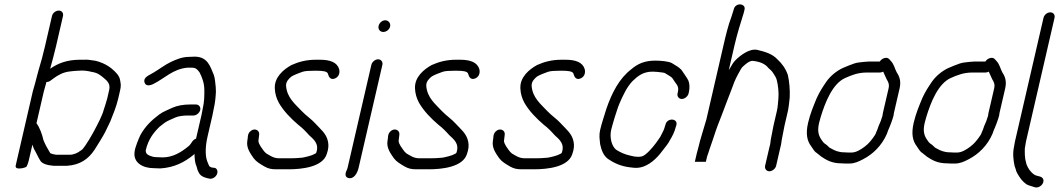

<svg xmlns="http://www.w3.org/2000/svg" viewBox="-20 -756 4818 871"><path d="M450.3 -257C446.5 -240.4 439.2 -229.1 433.4 -214C415.7 -177.2 390.5 -129.7 367.2 -96C359.9 -85.5 353.4 -75.9 344.6 -72C333.6 -63 314.7 -54 296.5 -54H234.5C223.8 -55.6 215.7 -57.4 208.1 -61C197.9 -77.9 184 -101.9 176.9 -121C171.6 -146 159.4 -178.8 145.5 -197L178.5 -340C182.4 -354 186.4 -368.7 190.7 -384C198 -384 204.5 -386.3 210.3 -391L222.3 -400C244.6 -416.2 267 -428.7 297.7 -432L316.2 -434C321 -434.7 326.1 -435 331.4 -435C338.8 -435 345.8 -435.3 352.7 -436C363.5 -436 373.3 -434.3 382 -433L395.3 -430C422.8 -425.9 434.8 -415.8 451.7 -401.5C465.8 -389.6 481.7 -375.7 475.3 -348L466.5 -309.5C462.8 -293.9 455.3 -273.1 450.3 -257ZM246.5 -708C232.7 -708 218.9 -697.1 215.7 -683L184.1 -546C175.7 -509.6 165.8 -473.2 155.4 -439C153.5 -431 151.3 -423 148.8 -415C143.1 -390 135.4 -365.2 128.7 -341L51.4 -6C49.5 2 52.6 6.7 60.7 8C71.5 9.8 97.8 5.7 101.5 -2C105.3 -10 108.2 -18 110 -26L127.1 -100C126.9 -99.3 127.1 -98.7 127.6 -98C129.6 -92 131.6 -86.3 133.7 -81C143.3 -65.6 152.2 -44.2 161.7 -29C170.4 -12.3 196.6 -6.2 221.9 -4H284.9C342.5 -7.8 380.4 -33.9 408.5 -76C417.7 -89.9 450.2 -142.4 457.2 -157C464.4 -173.5 472.8 -187.6 480.3 -205C492.7 -236.2 507.7 -271.8 516.1 -308L525.3 -348C527.2 -356 528 -364 527.9 -372C524.9 -392.5 525.5 -402.3 512.7 -419C488.1 -447.9 459.4 -468.2 414.8 -480L401.3 -482C389.8 -483.5 377.4 -486.3 362 -485H343C287 -485 244.3 -470.3 207.5 -444C216.4 -476.5 226.3 -512.4 234.1 -546L265.7 -683C268.9 -697.1 260.2 -708 246.5 -708Z M869.1 -282H842.1C811.1 -282 784 -277 761.6 -267C742.2 -257.4 719.6 -249.9 701.5 -236C667.1 -210.1 639.9 -184.1 617.2 -144C609.8 -129 592.1 -86.2 590.7 -68C582.9 -19.2 626.2 7 678.4 7C687.6 7.7 697.2 8 707.2 8C771.7 4 817 -20.3 858.5 -54C860.1 -55.3 861.4 -56.7 862.4 -58C862.8 -35.9 864.4 -15.7 872 0L875.8 14C878.2 20.7 881.4 27 885.4 33C895.3 45.9 913 51.5 933.3 55C940 55 946.5 52.8 952.8 48.5C972.1 35.3 971.3 5 948.8 5L942.1 4C938.3 4 931.8 -0.1 929.5 -2C926.1 -8.5 922.5 -18.7 919.8 -25C910 -51.6 911.8 -94.5 921.4 -136L943.8 -233C945.8 -241.7 947.6 -251 949.3 -261C956.1 -290.5 958.3 -315.6 959.5 -340L958.6 -362C956.8 -378.8 955.1 -401.7 950 -416C934.3 -452.1 923.4 -499 863.2 -499C854.5 -499 845.8 -498.7 837 -498C806.1 -498 778.2 -485.8 755.2 -475C728.3 -462.4 700.3 -440.4 675.3 -426C659.3 -415.1 627.6 -406.8 636 -381C641.1 -365 659.6 -366.9 675.6 -375C727.3 -400.5 763.2 -442.5 829.7 -449H851.7C865.8 -449 871.1 -443.6 877.9 -437L885.6 -427C897 -405 906.7 -379.1 907 -348.5C907.1 -322.3 907.3 -295.7 899.3 -261C897.6 -251 895.8 -241.7 893.8 -233L869.3 -127C862 -124.3 856.4 -120 852.3 -114L844.8 -103C841.7 -98.3 837.4 -94 831.8 -90C802.4 -66.1 764.4 -42 717.7 -42C709 -42 700.4 -42.3 691.9 -43C685.3 -43 679.1 -43.7 673.4 -45C656.4 -50.5 640.5 -54.3 641.1 -74C652.5 -123.5 676.6 -154.7 703.8 -181C711.2 -187 718.9 -193 726.9 -199C740.7 -209 760.5 -215.7 775.5 -223C788.9 -229 811.8 -232 830.6 -232H857.6C870.8 -232 885.3 -243.8 888.3 -257C891.4 -270.2 882.3 -282 869.1 -282Z M1299.8 -38H1245.8C1219.8 -38 1203.5 -51.2 1187.9 -60C1176 -69.3 1170.4 -81.4 1161.5 -93C1157.6 -100 1150.7 -111.2 1152.7 -120C1154 -129.6 1155 -138 1155.9 -147C1156.9 -167.4 1131.4 -177.5 1113.6 -158.5C1101.6 -145.7 1105.5 -132.2 1101.8 -116C1096.8 -83.7 1117.2 -58.1 1130.8 -38C1143.6 -21.4 1159.1 -13.1 1179.2 -1C1197.4 9.3 1210.6 12 1234.2 12H1288.2C1350.6 12 1443.5 1.7 1462.2 -57C1470.2 -79.2 1471.3 -96.6 1468.1 -113C1461 -150.9 1433 -170.6 1410.3 -196C1392.7 -215.7 1368.8 -231.2 1349.9 -251C1319.1 -283.9 1281.5 -312.7 1277.7 -367C1276.7 -386.5 1291.8 -400.4 1302.4 -409C1317.3 -418.1 1334.3 -423.2 1351.3 -430C1363.7 -434.5 1385.4 -435 1401.4 -435H1420.4C1437.9 -435 1466.6 -433.8 1468 -420C1471.3 -407.5 1480.1 -390.4 1501.6 -401C1519.3 -409.7 1522.3 -428 1518.3 -443C1509.1 -472.9 1477.9 -485 1432 -485H1413C1369.4 -485 1334.7 -475.5 1302.4 -461C1266.8 -441.5 1223.5 -405.8 1226.7 -354C1227.6 -330.4 1234.5 -309.6 1244.2 -291C1266.1 -252.4 1299 -219 1332.9 -190C1352.4 -175.2 1366.8 -160.1 1382 -143C1401.3 -124.7 1429.5 -105 1414.5 -63C1414.4 -62.3 1413.5 -61.3 1411.9 -60C1400.2 -53.6 1391.8 -50.1 1378.9 -47C1366.3 -44.6 1355.4 -40 1341.2 -40C1328.2 -38.7 1313.5 -38 1299.8 -38Z M1664.7 -462 1556.6 6C1556 8.7 1555.1 11.3 1553.8 14C1544.6 31.7 1544.6 47.4 1560.1 51.5C1585.4 58.2 1601.3 29 1606.6 6L1714.7 -462C1717.7 -475.2 1708.6 -487 1695.4 -487C1682.2 -487 1667.7 -475.2 1664.7 -462ZM1697.4 -638.5C1694 -623.7 1703.8 -611 1718.6 -611C1732.4 -611 1746.5 -621.6 1749.7 -635.5C1753.2 -650.6 1742.1 -664 1727.8 -664C1713.9 -664 1700.6 -652.4 1697.4 -638.5Z M1935.8 -38H1881.8C1855.8 -38 1839.5 -51.2 1823.9 -60C1812 -69.3 1806.4 -81.4 1797.5 -93C1793.6 -100 1786.7 -111.2 1788.7 -120C1790 -129.6 1791 -138 1791.9 -147C1792.9 -167.4 1767.4 -177.5 1749.6 -158.5C1737.6 -145.7 1741.5 -132.2 1737.8 -116C1732.8 -83.7 1753.2 -58.1 1766.8 -38C1779.6 -21.4 1795.1 -13.1 1815.2 -1C1833.4 9.3 1846.6 12 1870.2 12H1924.2C1986.6 12 2079.5 1.7 2098.2 -57C2106.2 -79.2 2107.3 -96.6 2104.1 -113C2097 -150.9 2069 -170.6 2046.3 -196C2028.7 -215.7 2004.8 -231.2 1985.9 -251C1955.1 -283.9 1917.5 -312.7 1913.7 -367C1912.7 -386.5 1927.8 -400.4 1938.4 -409C1953.3 -418.1 1970.3 -423.2 1987.3 -430C1999.7 -434.5 2021.4 -435 2037.4 -435H2056.4C2073.9 -435 2102.6 -433.8 2104 -420C2107.3 -407.5 2116.1 -390.4 2137.6 -401C2155.3 -409.7 2158.3 -428 2154.3 -443C2145.1 -472.9 2113.9 -485 2068 -485H2049C2005.4 -485 1970.7 -475.5 1938.4 -461C1902.8 -441.5 1859.5 -405.8 1862.7 -354C1863.6 -330.4 1870.5 -309.6 1880.2 -291C1902.1 -252.4 1935 -219 1968.9 -190C1988.4 -175.2 2002.8 -160.1 2018 -143C2037.3 -124.7 2065.5 -105 2050.5 -63C2050.4 -62.3 2049.5 -61.3 2047.9 -60C2036.2 -53.6 2027.8 -50.1 2014.9 -47C2002.3 -44.6 1991.4 -40 1977.2 -40C1964.2 -38.7 1949.5 -38 1935.8 -38Z M2413.8 -38H2359.8C2333.8 -38 2317.5 -51.2 2301.9 -60C2290 -69.3 2284.4 -81.4 2275.5 -93C2271.6 -100 2264.7 -111.2 2266.7 -120C2268 -129.6 2269 -138 2269.9 -147C2270.9 -167.4 2245.4 -177.5 2227.6 -158.5C2215.6 -145.7 2219.5 -132.2 2215.8 -116C2210.8 -83.7 2231.2 -58.1 2244.8 -38C2257.6 -21.4 2273.1 -13.1 2293.2 -1C2311.4 9.3 2324.6 12 2348.2 12H2402.2C2464.6 12 2557.5 1.7 2576.2 -57C2584.2 -79.2 2585.3 -96.6 2582.1 -113C2575 -150.9 2547 -170.6 2524.3 -196C2506.7 -215.7 2482.8 -231.2 2463.9 -251C2433.1 -283.9 2395.5 -312.7 2391.7 -367C2390.7 -386.5 2405.8 -400.4 2416.4 -409C2431.3 -418.1 2448.3 -423.2 2465.3 -430C2477.7 -434.5 2499.4 -435 2515.4 -435H2534.4C2551.9 -435 2580.6 -433.8 2582 -420C2585.3 -407.5 2594.1 -390.4 2615.6 -401C2633.3 -409.7 2636.3 -428 2632.3 -443C2623.1 -472.9 2591.9 -485 2546 -485H2527C2483.4 -485 2448.7 -475.5 2416.4 -461C2380.8 -441.5 2337.5 -405.8 2340.7 -354C2341.6 -330.4 2348.5 -309.6 2358.2 -291C2380.1 -252.4 2413 -219 2446.9 -190C2466.4 -175.2 2480.8 -160.1 2496 -143C2515.3 -124.7 2543.5 -105 2528.5 -63C2528.4 -62.3 2527.5 -61.3 2525.9 -60C2514.2 -53.6 2505.8 -50.1 2492.9 -47C2480.3 -44.6 2469.4 -40 2455.2 -40C2442.2 -38.7 2427.5 -38 2413.8 -38Z M3103.6 -332 3105 -338C3109.7 -358.1 3108 -377.1 3103 -390C3097.8 -402 3077.9 -428.6 3071.4 -439C3059.6 -452.1 3042.6 -460.1 3027.5 -470C3011.8 -478 2977.1 -481 2953 -481C2905.7 -481 2873.5 -467.4 2844 -442C2790.4 -401.2 2756.3 -337 2730.3 -261C2721.4 -230.3 2710 -199.3 2702.6 -167C2699.9 -155.7 2698.9 -144 2699.5 -132L2702.5 -102C2708.3 -74 2717.9 -50 2738.1 -35C2763.4 -17.4 2796.4 -1.7 2837.3 3L2854.8 5C2870.7 6.6 2884.4 4.5 2898 0C2939.2 -15.1 2968.2 -48.1 2994.4 -84L3007.3 -101C3012.2 -107.7 3015.9 -113.7 3018.5 -119C3028.4 -135.4 3040.2 -156.9 3045.3 -179L3048.6 -189C3055.8 -220 3006.4 -222.7 2999.1 -191L2995.8 -181C2993.6 -171.3 2986.5 -155.4 2982.4 -149L2975.2 -135C2973.1 -131.7 2970.5 -128 2967.6 -124L2955.7 -107C2946.6 -95.4 2936 -81.7 2926.1 -72C2914.8 -60.9 2900.4 -45 2881.4 -45C2877.9 -44.3 2874.2 -44.3 2870.4 -45C2857.8 -45 2850.5 -47.7 2839.5 -50C2814.6 -55.2 2792.2 -65.5 2774.8 -77C2755.7 -92.1 2744.2 -131 2752.8 -168C2754.8 -176.7 2757.1 -185.3 2759.8 -194L2768.7 -224C2776.1 -244.7 2781.6 -267 2790 -286C2806.5 -324.1 2823.5 -360.3 2848.3 -387C2873.4 -411.3 2897.4 -431 2940.5 -431C2947.2 -431 2953.8 -430.7 2960.3 -430C2969.1 -428.3 2987.4 -427.8 2995.1 -425C3004 -419.1 3010.8 -416.5 3019.7 -410C3031.3 -403.4 3032.6 -397 3042.4 -383C3052.7 -369.6 3060.2 -360.2 3055 -338L3053.7 -332C3050.6 -318.8 3059.7 -307 3072.9 -307C3086.1 -307 3100.6 -318.8 3103.6 -332Z M3308.8 -714 3305.1 -702C3302.6 -694 3300.1 -686.3 3297.8 -679C3283.3 -641.3 3272.3 -594.6 3262.2 -551L3184.4 -214C3172.2 -170.3 3157.9 -129.7 3148.1 -87C3145.1 -77 3142.7 -68 3140.9 -60L3132.1 -22H3182.1L3186.5 -41C3187.7 -46.3 3190 -53.3 3193.3 -62C3201.1 -88.3 3209.4 -107 3218.6 -137C3228.6 -168.8 3241.6 -202.8 3253.8 -233C3263.1 -256.1 3287.7 -324 3296.9 -346C3306.1 -371.8 3315.3 -396.4 3327.5 -418C3334.2 -428.4 3339.6 -442.6 3347.1 -451C3356.2 -459.6 3376.7 -480 3393.8 -480C3426.5 -476.7 3451 -466.7 3465.4 -448C3473.8 -440.4 3481 -434.8 3487.1 -425C3493.1 -414.1 3500.9 -406.2 3503.7 -393C3510 -369.8 3513.6 -335.9 3511.1 -308C3509 -290 3509.1 -273.2 3504.4 -253L3488.9 -186C3485.9 -172.6 3480.9 -142.3 3477.8 -129C3474.6 -115.4 3475.8 -103.3 3470.8 -90L3450.9 -4C3447.9 9.2 3456.9 21 3470.2 21C3483.4 21 3497.9 9.2 3500.9 -4L3520.5 -89C3524.7 -101.5 3524.5 -114.9 3527.8 -129C3531 -142.9 3535.6 -171.6 3538.9 -186L3554.9 -255C3557.6 -267 3559.3 -285.9 3560.8 -298L3562.5 -314C3564.2 -348 3560.7 -387.1 3554 -416C3544.4 -444.3 3527.5 -467.9 3506.4 -487C3485 -510.5 3453.6 -520.8 3414.4 -530C3379.5 -536.8 3336.7 -503.6 3316.5 -483C3303.6 -470.7 3297.2 -454.3 3286.1 -438L3312.4 -552C3324.2 -603 3340.4 -654.3 3354.1 -698L3356.9 -710C3367.1 -740.7 3316.5 -747 3308.8 -714Z M3971.1 -477H3924.1C3910.9 -477 3890.7 -474.2 3879.2 -473C3860.6 -471.3 3850 -466 3831 -459L3802.2 -447C3773.5 -433.4 3745.6 -410.2 3727.7 -384C3711.5 -360.1 3698.1 -339.8 3684.6 -310C3669.8 -273.7 3655.6 -240.7 3645.9 -199C3634.4 -149.2 3640.9 -117.2 3660.2 -92C3668.3 -81.5 3673.2 -68.9 3685.3 -62C3692.2 -57.2 3699.8 -49.4 3706.4 -45C3730.2 -29.3 3754.5 -15 3796.5 -15C3805.6 -14.3 3812.6 -14 3817.2 -14H3831.2C3856.5 -14 3874 -22.5 3895.2 -33.5C3941 -57.1 3980.7 -96.3 4003.4 -149L4009.1 -165C4015.7 -178.7 4029.8 -215.5 4033.6 -232C4033.7 -235.3 4034.2 -239 4035.1 -243L4061 -355C4068.6 -388.3 4060.1 -409.6 4047.8 -428C4037.9 -447.1 4036 -464.4 4020.8 -480L4013.7 -488C4002.1 -500.3 3980 -491.1 3971.1 -477ZM3980 -221C3976.4 -205.2 3964.7 -185.1 3961.9 -173C3959.9 -167 3957.7 -161.7 3955.2 -157C3954.3 -153 3952.2 -148.3 3949 -143C3935.7 -123.3 3922.5 -105.5 3903 -91C3886.8 -78.9 3864.7 -64 3842.8 -64H3828.8C3824.1 -64 3817.5 -64.3 3809 -65C3785.2 -65 3767.2 -72.8 3752.7 -81L3742.1 -87L3733.9 -95C3729.5 -99 3724.7 -102.7 3719.5 -106C3712.7 -111.4 3708.7 -120 3703.3 -127C3692.3 -145.4 3687.9 -164.3 3695.9 -199C3697.8 -207 3700 -215.3 3702.7 -224C3723.6 -293.1 3757 -376.5 3813.8 -402C3844 -415.5 3872.5 -427 3912.6 -427H3971.6C3976.2 -427 3981.2 -428.3 3986.5 -431C3992.4 -418.9 3996.3 -408.3 4002.4 -396C4009.1 -385.3 4015.4 -374.1 4011 -355L3985.1 -243C3984 -238.3 3983.3 -233.7 3982.9 -229C3982.3 -226.3 3981 -225.2 3980 -221Z M4450.1 -477H4403.1C4389.9 -477 4369.7 -474.2 4358.2 -473C4339.6 -471.3 4329 -466 4310 -459L4281.2 -447C4252.5 -433.4 4224.6 -410.2 4206.7 -384C4190.5 -360.1 4177.1 -339.8 4163.6 -310C4148.8 -273.7 4134.6 -240.7 4124.9 -199C4113.4 -149.2 4119.9 -117.2 4139.2 -92C4147.3 -81.5 4152.2 -68.9 4164.3 -62C4171.2 -57.2 4178.8 -49.4 4185.4 -45C4209.2 -29.3 4233.5 -15 4275.5 -15C4284.6 -14.3 4291.6 -14 4296.2 -14H4310.2C4335.5 -14 4353 -22.5 4374.2 -33.5C4420 -57.1 4459.7 -96.3 4482.4 -149L4488.1 -165C4494.7 -178.7 4508.8 -215.5 4512.6 -232C4512.7 -235.3 4513.2 -239 4514.1 -243L4540 -355C4547.6 -388.3 4539.1 -409.6 4526.8 -428C4516.9 -447.1 4515 -464.4 4499.8 -480L4492.7 -488C4481.1 -500.3 4459 -491.1 4450.1 -477ZM4459 -221C4455.4 -205.2 4443.7 -185.1 4440.9 -173C4438.9 -167 4436.7 -161.7 4434.2 -157C4433.3 -153 4431.2 -148.3 4428 -143C4414.7 -123.3 4401.5 -105.5 4382 -91C4365.8 -78.9 4343.7 -64 4321.8 -64H4307.8C4303.1 -64 4296.5 -64.3 4288 -65C4264.2 -65 4246.2 -72.8 4231.7 -81L4221.1 -87L4212.9 -95C4208.5 -99 4203.7 -102.7 4198.5 -106C4191.7 -111.4 4187.7 -120 4182.3 -127C4171.3 -145.4 4166.9 -164.3 4174.9 -199C4176.8 -207 4179 -215.3 4181.7 -224C4202.6 -293.1 4236 -376.5 4292.8 -402C4323 -415.5 4351.5 -427 4391.6 -427H4450.6C4455.2 -427 4460.2 -428.3 4465.5 -431C4471.4 -418.9 4475.3 -408.3 4481.4 -396C4488.1 -385.3 4494.4 -374.1 4490 -355L4464.1 -243C4463 -238.3 4462.3 -233.7 4461.9 -229C4461.3 -226.3 4460 -225.2 4459 -221Z M4713.8 -675 4584.3 -114C4582.8 -107.3 4581.6 -100.7 4580.7 -94C4572.8 -59.7 4577.3 -28.3 4582.7 -3L4587.5 11C4588.6 17.7 4591.6 25 4596.4 33C4607.8 52.4 4618.2 67.2 4636.5 80C4649.2 87.1 4662 88.8 4676.3 94C4697 98.3 4720.3 75 4712.1 56C4705.7 41.3 4684.7 45.1 4671.7 36C4655.7 25.5 4643.5 8 4636.5 -11L4633 -26C4630.2 -33.6 4630.6 -43.6 4629.2 -53L4628.9 -69C4628.4 -78 4629 -86.7 4631.6 -98C4632 -102.7 4632.9 -108 4634.3 -114L4763.8 -675C4767.1 -689.1 4758.3 -700 4744.6 -700C4730.9 -700 4717.1 -689.1 4713.8 -675Z"/></svg>

Font: HoneyBee
Style: BookIt
Weight: 300
Foundry: Cannot Into Space Fonts
Version: Version 0.89